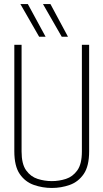

<svg xmlns="http://www.w3.org/2000/svg" viewBox="-20 -922 513 952"><path d="M51 -172V-700H87V-171Q87 -109 109.5 -77.5Q132 -46 166.5 -35Q201 -24 237 -24Q273 -24 307 -35Q341 -46 363.5 -77.5Q386 -109 386 -171V-700H422V-172Q422 -98 395 -59Q368 -20 325.5 -5Q283 10 237 10Q191 10 148 -5Q105 -20 78 -59Q51 -98 51 -172ZM286 -740 193 -902H230L317 -740ZM174 -740 81 -902H118L206 -740Z"/></svg>

Font: Georama SemiCondensed ExtraLight
Style: Regular
Weight: 200
Width: 4
Designer: Jean-Baptiste Levee
Foundry: Production Type
Version: Version 1.000